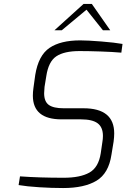

<svg xmlns="http://www.w3.org/2000/svg" viewBox="-20 -944 639 970"><path d="M74 -9 81 -53Q177 -46 302 -46Q385 -46 431.5 -72Q478 -98 489 -170L497 -225Q500 -242 500 -257Q500 -301 473.5 -321Q447 -341 389 -341H291Q146 -341 146 -461Q146 -479 149 -500L158 -565Q174 -664 230 -702Q286 -740 385 -740Q423 -740 491.5 -734.5Q560 -729 599 -722L593 -678Q547 -682 486.5 -684Q426 -686 382 -686Q304 -686 264.5 -659.5Q225 -633 214 -560L205 -505Q203 -481 203 -473Q203 -431 226.5 -414Q250 -397 302 -397H402Q557 -397 557 -270Q557 -252 554 -229L543 -162Q529 -68 467.5 -31Q406 6 299 6Q242 6 178.5 2Q115 -2 74 -9ZM402 -924H444L537 -791H500L417 -895L292 -791H255Z"/></svg>

Font: Exo Light
Style: Italic
Weight: 300
Italic angle: -9°
Designer: Natanael Gama
Foundry: Natanael Gama
Version: Version 1.500; ttfautohint (v1.6)